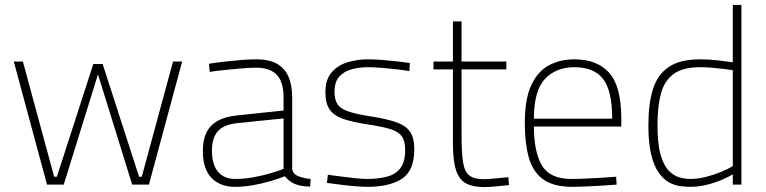

<svg xmlns="http://www.w3.org/2000/svg" viewBox="-20 -750 3111 780"><path d="M171 0 36 -500H73L200 -32H211L359 -490H397L545 -32H556L683 -500H720L585 0H517L378 -448L239 0Z M935 9Q874 9 839 -27.5Q804 -64 804 -137Q804 -180 818 -210Q832 -240 862.5 -258Q893 -276 942 -281L1132 -301V-353Q1132 -418 1104 -446.5Q1076 -475 1021 -475Q995 -475 960 -472Q925 -469 891 -465.5Q857 -462 832 -458L829 -491Q853 -495 887 -499Q921 -503 956.5 -506Q992 -509 1021 -509Q1072 -509 1104 -491.5Q1136 -474 1151.5 -439.5Q1167 -405 1167 -353V-65Q1169 -43 1192.5 -34Q1216 -25 1242 -23L1240 8Q1223 8 1207 5.5Q1191 3 1177 -3Q1165 -8 1155 -16Q1145 -24 1137 -34Q1115 -25 1081.5 -15Q1048 -5 1010 2Q972 9 935 9ZM936 -23Q971 -23 1007.5 -29.5Q1044 -36 1077 -45.5Q1110 -55 1132 -64V-269L946 -250Q888 -244 864.5 -216.5Q841 -189 841 -137Q841 -82 865.5 -52.5Q890 -23 936 -23Z M1473 9Q1452 9 1422 6.5Q1392 4 1361.5 0Q1331 -4 1308 -7L1312 -40Q1335 -37 1365 -33Q1395 -29 1424 -26Q1453 -23 1471 -23Q1518 -23 1553 -32.5Q1588 -42 1607 -67.5Q1626 -93 1626 -141Q1626 -177 1612 -196.5Q1598 -216 1564.5 -226Q1531 -236 1471 -245Q1413 -254 1375.5 -266.5Q1338 -279 1320 -304Q1302 -329 1302 -375Q1302 -428 1328 -457Q1354 -486 1393.5 -497.5Q1433 -509 1473 -509Q1501 -509 1533 -506.5Q1565 -504 1595 -500.5Q1625 -497 1645 -494L1643 -461Q1621 -465 1591 -468.5Q1561 -472 1529.5 -474.5Q1498 -477 1473 -477Q1441 -477 1410 -469Q1379 -461 1359 -439.5Q1339 -418 1339 -377Q1339 -346 1350.5 -327.5Q1362 -309 1393 -298Q1424 -287 1481 -278Q1547 -268 1587 -254.5Q1627 -241 1645 -216Q1663 -191 1663 -144Q1663 -56 1612.5 -23.5Q1562 9 1473 9Z M1947 10Q1902 10 1874 -4.5Q1846 -19 1833 -57.5Q1820 -96 1820 -168V-468H1741V-500H1820V-663H1855V-500H2037V-468H1855V-206Q1855 -132 1861 -92Q1867 -52 1887 -37Q1907 -22 1947 -22Q1957 -22 1974.5 -23.5Q1992 -25 2011 -27Q2030 -29 2045 -30L2048 2Q2027 4 1997 7Q1967 10 1947 10Z M2300 9Q2226 8 2185 -22.5Q2144 -53 2128 -111Q2112 -169 2112 -250Q2112 -349 2139 -405.5Q2166 -462 2211.5 -485.5Q2257 -509 2314 -509Q2406 -509 2455 -454Q2504 -399 2504 -269V-236H2149Q2149 -133 2181.5 -78Q2214 -23 2301 -23Q2327 -23 2360 -24.5Q2393 -26 2426 -28Q2459 -30 2483 -32L2485 0Q2461 2 2428 4Q2395 6 2361 7.5Q2327 9 2300 9ZM2149 -268H2467Q2467 -383 2429.5 -430Q2392 -477 2314 -477Q2239 -477 2194 -429.5Q2149 -382 2149 -268Z M2784 9Q2765 9 2742.5 6Q2720 3 2697.5 -9.5Q2675 -22 2656 -48.5Q2637 -75 2625.5 -122Q2614 -169 2614 -242Q2614 -328 2632.5 -387.5Q2651 -447 2697 -478Q2743 -509 2825 -509Q2860 -509 2899 -504.5Q2938 -500 2957 -497V-730H2992V0H2957V-42Q2940 -31 2911.5 -19Q2883 -7 2850 1Q2817 9 2784 9ZM2784 -23Q2816 -23 2848.5 -31.5Q2881 -40 2910 -52Q2939 -64 2957 -75V-465Q2944 -467 2920 -470Q2896 -473 2870.5 -475Q2845 -477 2825 -477Q2754 -477 2716.5 -449.5Q2679 -422 2665 -369.5Q2651 -317 2651 -242Q2651 -166 2663.5 -122Q2676 -78 2696.5 -57Q2717 -36 2740 -29.5Q2763 -23 2784 -23Z"/></svg>

Font: TitilliumWeb ExtraLight
Style: Regular
Weight: 400
Designer: Mohamed Gaber, Accademia di Belle Arti di Urbino and others
Foundry: Kief Type Foundry, Accademia di Belle Arti di Urbino and others
Version: Version 3.000; ttfautohint (v1.8.2)